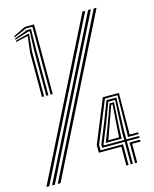

<svg xmlns="http://www.w3.org/2000/svg" viewBox="-144 -879 768 959"><g transform="rotate(-15 240.0 -400.0)"><path d="M114.8 -440.2V-791.2H81.5L15.2 -762.5L14.8 -769L77.5 -800.2H125.8V-440.2ZM92.5 -440.2V-677.2L96 -773H88.2L16.5 -750.2L15.8 -756.5L84.8 -782.2H105.2L103.5 -681.8V-440.2ZM70 -440.2V-668.2L80.2 -751.8L77.8 -752L17.5 -738.5L17 -744.8L82 -762H89.5L81.2 -672.8V-440.2ZM4.5 0 405.2 -800H419.8L19 0ZM-24.8 0 376 -800H390.5L-10 0ZM33.8 0 434.2 -800H449L48.2 0ZM388.8 0V-97.5H272.5V-137.2L363.5 -360H446.5L444.8 -145.2H488.5V-135.8H433.8L437 -350.5H371.8L283.8 -135.2V-107H400V0ZM411.5 0V-116.8H295V-133.5L338.5 -240.2L377.2 -341.2L428.5 -341L422.5 -175.8V-126.2H488.5V-116.8H422.5V0ZM306 -126.2H411.5L411.2 -169.8L419 -331.2H383.8L347.5 -233.8L306 -131.8ZM318.8 -135.8 354.5 -229.2 388.2 -321.8H410.8L402.2 -178.8L400.8 -135.8ZM334.8 -145.2H390L392 -180.5L401.2 -312.8H394.2L360.2 -217.8ZM433.8 0V-107H488.5V-97.5H444.8V0Z"/></g></svg>

Font: Big Shoulders Inline Text
Style: Regular
Weight: 400
Designer: Patric King
Foundry: XO Type Co
Version: Version 1.000